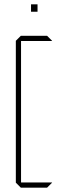

<svg xmlns="http://www.w3.org/2000/svg" viewBox="-20 -865 275 885"><path d="M76 0 53 -23V-24H220V-23L197 0ZM53 -24V-677L76 -700H77V-24ZM77 -676V-700H197L220 -677V-676ZM123 -811V-845H153V-811Z"/></svg>

Font: Foldit Thin
Style: Regular
Weight: 100
Designer: Sophia Tai
Foundry: Sophia Tai
Version: Version 1.003